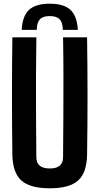

<svg xmlns="http://www.w3.org/2000/svg" viewBox="-20 -1000 533 1029"><path d="M246.8 9.1Q140.5 9.1 94.1 -33Q47.6 -75.1 46.2 -172.4Q44.2 -328.8 44.2 -486.4Q44.2 -643.9 46.2 -800H174.9Q173.2 -695.9 172.9 -587.4Q172.5 -479 173.2 -370.6Q173.9 -262.1 174.7 -157.9Q174.7 -127.7 192.5 -112.4Q210.2 -97.1 246.8 -97.1Q283 -97.1 300.5 -112.4Q318 -127.7 318 -157.9Q318.9 -262.1 319.5 -370.6Q320.2 -479 320 -587.4Q319.9 -695.9 318 -800H446.7Q449 -643.9 449.1 -486.4Q449.2 -328.8 446.7 -172.4Q445.4 -75.1 399.1 -33Q352.7 9.1 246.8 9.1ZM246.8 -980.1Q322.3 -980.1 357.6 -947.2Q392.9 -914.2 397.2 -840H316.6Q316.5 -878.5 300.1 -896.1Q283.7 -913.8 246.8 -913.8Q209.5 -913.8 193.4 -895.9Q177.3 -878.1 177 -840H96.3Q100.3 -914.3 135.6 -947.2Q171 -980.1 246.8 -980.1Z"/></svg>

Font: Big Shoulders Text SC Thin
Style: Regular
Weight: 100
Designer: Patric King
Foundry: XO Type Co
Version: Version 2.002